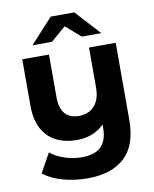

<svg xmlns="http://www.w3.org/2000/svg" viewBox="-101 -827 888 1104"><g transform="rotate(-10 343.5 -274.5)"><path d="M320.6 201.6Q246.7 201.6 178.9 183.1Q111.1 164.6 64.3 128.2L126.4 15.8Q159.6 43.8 208.9 60.1Q258.2 76.4 308.5 76.4Q386.7 76.4 422.5 39.7Q458.2 2.9 458.2 -70.2V-172.3L491.1 -132.6Q461.7 -80.2 410.8 -53Q359.9 -25.8 299.1 -25.8Q231.7 -25.8 179.5 -51.4Q127.3 -77 97.9 -130.8Q68.5 -184.5 68.5 -267.5V-537.9H224.5V-290.8Q224.5 -223.2 253.2 -191.7Q281.8 -160.3 333.5 -160.3Q369.8 -160.3 397.9 -175.9Q425.9 -191.5 442.1 -223.9Q458.2 -256.2 458.2 -305.3V-537.9H614.2V-89.7Q614.2 59.7 538 130.6Q461.7 201.6 320.6 201.6ZM140.3 -607 272.5 -751.3H410.2L542.4 -607H428.4L290 -726.7H392.7L254.3 -607Z"/></g></svg>

Font: Montserrat Alternates Thin
Style: Regular
Weight: 100
Designer: Julieta Ulanovsky
Foundry: Julieta Ulanovsky
Version: Version 9.000